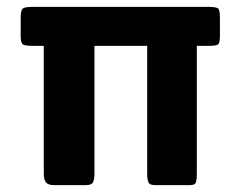

<svg xmlns="http://www.w3.org/2000/svg" viewBox="-20 -537 698 557"><path d="M136 0Q119 0 113 -8.5Q107 -17 107 -33V-404H72Q50 -404 45 -409.5Q40 -415 40 -434V-486Q40 -505 45 -511Q50 -517 72 -517H586Q610 -517 614 -511Q618 -505 618 -486V-434Q618 -415 614 -409.5Q610 -404 586 -404H551V-33Q551 -17 548.5 -8.5Q546 0 532 0H429Q414 0 410.5 -8.5Q407 -17 407 -33V-404H254V-33Q254 -17 250 -8.5Q246 0 229 0Z"/></svg>

Font: Glory ExtraBold
Style: Regular
Weight: 800
Designer: Robert Leuschke
Foundry: Robert Leuschke
Version: Version 1.011